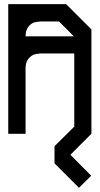

<svg xmlns="http://www.w3.org/2000/svg" viewBox="-20 -640 480 920"><path d="M317.4 101.6Q350.6 134.8 417 202.1Q397.5 220.7 358.4 259.8L299.8 201.2L241.2 142.6V60.5Q272.5 29.3 335.9 -33.2V-383.8H170.9Q168 -383.8 151.4 -380.9Q135.7 -377.9 121.1 -364.3Q113.3 -356.4 108.4 -345.7Q103.5 -334 102.5 -317.4V1H19.5V-620.1H296.9L418 -499V1ZM334 -465.8 262.7 -537.1H170.9Q168 -537.1 150.4 -534.2Q133.8 -531.2 120.1 -516.6Q112.3 -508.8 107.4 -496.1Q102.5 -483.4 102.5 -465.8Z"/></svg>

Font: mr_KirucoupageG
Style: Regular
Weight: 400
Designer: Jan Henkel
Version: Version 1.00 May 25, 2020, initial release